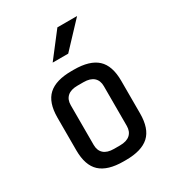

<svg xmlns="http://www.w3.org/2000/svg" viewBox="-173 -818 839 920"><g transform="rotate(-30 246.5 -357.5)"><path d="M182 -580 286 -715H395L268 -580ZM253 0H240Q153 0 111.5 -38Q70 -76 70 -160V-340Q70 -424 111.5 -462Q153 -500 240 -500H253Q340 -500 381.5 -462Q423 -424 423 -340V-160Q423 -76 381.5 -38Q340 0 253 0ZM263 -425H230Q193 -425 174 -408Q155 -391 155 -360V-140Q155 -109 174 -92Q193 -75 230 -75H263Q300 -75 319 -92Q338 -109 338 -140V-360Q338 -391 319 -408Q300 -425 263 -425Z"/></g></svg>

Font: Share Tech
Style: Regular
Weight: 400
Designer: Ralph du Carrois
Foundry: Carrois Type Design
Version: Version 1.100